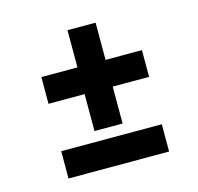

<svg xmlns="http://www.w3.org/2000/svg" viewBox="-81 -665 694 673"><g transform="rotate(-15 266.5 -328.5)"><path d="M219 -580H321V-445H453V-348H321V-214H219V-348H88V-445H219ZM88 -176H453V-77H88Z"/></g></svg>

Font: Synthetic SemiBold
Style: Regular
Weight: 600
Designer: Santiago Orozco
Foundry: Typemade
Version: Version 2.000; ttfautohint (v1.8.4.7-5d5b)